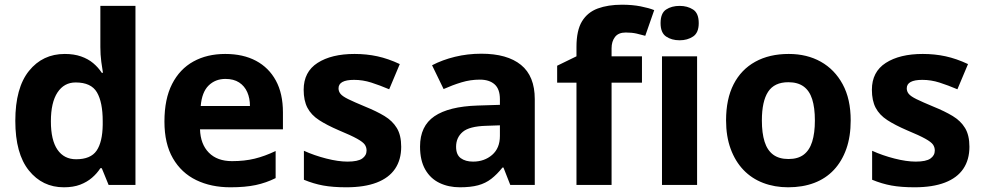

<svg xmlns="http://www.w3.org/2000/svg" viewBox="-20 -785 4173 815"><path d="M251 10Q160 10 102.5 -61.5Q45 -133 45 -272Q45 -412 103 -484Q161 -556 255 -556Q294 -556 324 -545.5Q354 -535 375.5 -517Q397 -499 412 -476H417Q414 -492 410 -522.5Q406 -553 406 -585V-760H555V0H441L412 -71H406Q392 -49 370.5 -30.5Q349 -12 320 -1Q291 10 251 10ZM303 -109Q365 -109 390 -145.5Q415 -182 416 -255V-271Q416 -351 391.5 -393Q367 -435 301 -435Q252 -435 224 -392.5Q196 -350 196 -270Q196 -190 224 -149.5Q252 -109 303 -109Z M936 -556Q1012 -556 1066.5 -527Q1121 -498 1151 -443Q1181 -388 1181 -308V-236H829Q831 -173 866.5 -137Q902 -101 965 -101Q1018 -101 1061 -111.5Q1104 -122 1150 -144V-29Q1110 -9 1065.5 0.5Q1021 10 958 10Q876 10 813 -20.5Q750 -51 714 -113Q678 -175 678 -269Q678 -365 710.5 -428.5Q743 -492 801 -524Q859 -556 936 -556ZM937 -450Q894 -450 865.5 -422Q837 -394 832 -335H1041Q1041 -368 1029.5 -394Q1018 -420 995 -435Q972 -450 937 -450Z M1683 -162Q1683 -107 1657 -68.5Q1631 -30 1579 -10Q1527 10 1450 10Q1393 10 1352 2.5Q1311 -5 1270 -22V-145Q1314 -125 1365 -112Q1416 -99 1455 -99Q1499 -99 1517.5 -112Q1536 -125 1536 -146Q1536 -160 1528.5 -171Q1521 -182 1496 -196Q1471 -210 1418 -232Q1367 -254 1334 -275.5Q1301 -297 1285 -327.5Q1269 -358 1269 -404Q1269 -480 1328 -518Q1387 -556 1485 -556Q1536 -556 1582 -546Q1628 -536 1677 -513L1632 -406Q1592 -423 1556 -434.5Q1520 -446 1483 -446Q1450 -446 1433.5 -437Q1417 -428 1417 -410Q1417 -397 1425.5 -386.5Q1434 -376 1458.5 -364Q1483 -352 1531 -332Q1578 -313 1612 -292.5Q1646 -272 1664.5 -241.5Q1683 -211 1683 -162Z M2023 -557Q2133 -557 2191.5 -509.5Q2250 -462 2250 -364V0H2146L2117 -74H2113Q2090 -45 2065.5 -26Q2041 -7 2009.5 1.5Q1978 10 1932 10Q1884 10 1845.5 -8.5Q1807 -27 1785 -65.5Q1763 -104 1763 -163Q1763 -250 1824 -291.5Q1885 -333 2007 -337L2102 -340V-364Q2102 -407 2079.5 -427Q2057 -447 2017 -447Q1977 -447 1939 -435.5Q1901 -424 1863 -407L1814 -508Q1858 -531 1911.5 -544Q1965 -557 2023 -557ZM2044 -251Q1972 -249 1944 -225Q1916 -201 1916 -162Q1916 -128 1936 -113.5Q1956 -99 1988 -99Q2036 -99 2069 -127.5Q2102 -156 2102 -208V-253Z M2705 -434H2576V0H2427V-434H2345V-506L2427 -546V-586Q2427 -656 2450.5 -694.5Q2474 -733 2517.5 -749Q2561 -765 2620 -765Q2664 -765 2699.5 -758Q2735 -751 2757 -742L2719 -633Q2702 -638 2682 -642.5Q2662 -647 2636 -647Q2605 -647 2590.5 -628Q2576 -609 2576 -580V-546H2705Z M2939 -546V0H2790V-546ZM2865 -760Q2898 -760 2922 -744.5Q2946 -729 2946 -686.8Q2946 -646 2922 -630Q2898 -614 2865 -614Q2830.7 -614 2807.4 -630Q2784 -646 2784 -686.8Q2784 -729 2807.4 -744.5Q2830.7 -760 2865 -760Z M3591 -274Q3591 -205.6 3572.5 -153.1Q3553.9 -100.5 3519.5 -63.7Q3485 -27 3436 -8.5Q3387 10 3325.4 10Q3268.2 10 3219.6 -8.5Q3171 -27 3136 -63.5Q3101 -100 3081.5 -153Q3062 -206 3062 -274.2Q3062 -364.7 3094 -427.3Q3126.1 -489.9 3185.9 -522.9Q3245.7 -556 3328 -556Q3405.4 -556 3464.2 -523Q3523 -490 3557 -427.3Q3591 -364.7 3591 -274ZM3214 -273.8Q3214 -220 3225.5 -183.5Q3237 -147 3262 -128.5Q3287 -110 3327 -110Q3367 -110 3391.5 -128.5Q3416 -147 3427.5 -183.5Q3439 -220 3439 -273.6Q3439 -328 3427.5 -364Q3416 -400 3391 -418Q3366.1 -436 3326.3 -436Q3267 -436 3240.5 -395.5Q3214 -355 3214 -273.8Z M4095 -162Q4095 -107 4069 -68.5Q4043 -30 3991 -10Q3939 10 3862 10Q3805 10 3764 2.5Q3723 -5 3682 -22V-145Q3726 -125 3777 -112Q3828 -99 3867 -99Q3911 -99 3929.5 -112Q3948 -125 3948 -146Q3948 -160 3940.5 -171Q3933 -182 3908 -196Q3883 -210 3830 -232Q3779 -254 3746 -275.5Q3713 -297 3697 -327.5Q3681 -358 3681 -404Q3681 -480 3740 -518Q3799 -556 3897 -556Q3948 -556 3994 -546Q4040 -536 4089 -513L4044 -406Q4004 -423 3968 -434.5Q3932 -446 3895 -446Q3862 -446 3845.5 -437Q3829 -428 3829 -410Q3829 -397 3837.5 -386.5Q3846 -376 3870.5 -364Q3895 -352 3943 -332Q3990 -313 4024 -292.5Q4058 -272 4076.5 -241.5Q4095 -211 4095 -162Z"/></svg>

Font: Noto Sans Sinhala
Style: Regular
Weight: 400
Designer: Jelle Bosma - Monotype Design Team
Foundry: Monotype Imaging Inc.
Version: Version 2.006